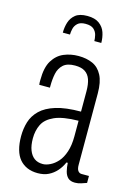

<svg xmlns="http://www.w3.org/2000/svg" viewBox="-113 -780 600 853"><g transform="rotate(15 187.0 -354.0)"><path d="M147 12Q120 12 99 3Q78 -6 63.5 -23Q49 -40 41.5 -66.5Q34 -93 34 -128Q34 -163 43.5 -194Q53 -225 78 -249.5Q103 -274 148 -288Q193 -302 263 -302V-395Q263 -428 255.5 -449.5Q248 -471 231 -482Q214 -493 185 -493Q149 -493 131 -476.5Q113 -460 107.5 -434Q102 -408 102 -376V-369H53Q52 -374 52 -379Q52 -384 52 -391Q52 -449 71.5 -480.5Q91 -512 122 -525Q153 -538 189 -538Q226 -538 254 -525.5Q282 -513 298 -482.5Q314 -452 314 -399V-71Q314 -52 320.5 -43.5Q327 -35 337 -35H371V-3Q360 1 346 5.5Q332 10 318 10Q297 10 286 -0.5Q275 -11 270.5 -29Q266 -47 265 -67H259Q249 -44 233.5 -26.5Q218 -9 197 1.5Q176 12 147 12ZM159 -33Q174 -33 192.5 -42Q211 -51 227 -69Q243 -87 253 -117Q263 -147 263 -188V-260Q191 -259 153 -242Q115 -225 101 -196.5Q87 -168 87 -132Q87 -100 95.5 -78Q104 -56 119.5 -44.5Q135 -33 159 -33ZM181 -720Q216 -720 236 -705Q256 -690 263.5 -667.5Q271 -645 271 -620H239Q239 -632 235.5 -647Q232 -662 220 -673Q208 -684 182 -684Q158 -684 146 -673Q134 -662 130.5 -647Q127 -632 127 -620H94Q94 -645 101 -667.5Q108 -690 126.5 -705Q145 -720 181 -720Z"/></g></svg>

Font: Archivo ExtraCondensed ExtraLight
Style: Regular
Weight: 250
Width: 2
Designer: Hector Gatti
Foundry: Omnibus-Type
Version: Version 2.001